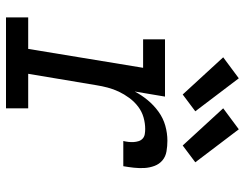

<svg xmlns="http://www.w3.org/2000/svg" viewBox="-108 -708 816 640"><g transform="rotate(90 300.0 -388.0)"><path d="M38 0V-74H143L206 -457H111V-530H302L285 -429Q297 -452 314 -472.5Q331 -493 352.5 -508.5Q374 -524 399 -531Q424 -538 449 -538Q467 -538 484.5 -535Q502 -532 514.5 -521.5Q527 -511 533 -495Q539 -479 540 -461.5Q541 -444 539 -426Q537 -408 534 -391H450Q452 -399 453 -408Q454 -417 453.5 -425.5Q453 -434 450.5 -442Q448 -450 442 -455.5Q436 -461 427.5 -462.5Q419 -464 410 -464Q391 -464 371.5 -458.5Q352 -453 335.5 -440.5Q319 -428 306.5 -411Q294 -394 285.5 -376Q277 -358 272 -339Q267 -320 264 -301L226 -74H341V0ZM465 -589 341 -724 411 -776 521 -631ZM295 -589 171 -724 241 -776 351 -631Z"/></g></svg>

Font: Iosevka Curly Slab ExObl
Style: Regular
Weight: 400
Width: 7
Italic angle: -9°
Monospace: yes
Designer: Belleve Invis
Foundry: Belleve Invis
Version: Version 11.1.0; ttfautohint (v1.8.3)